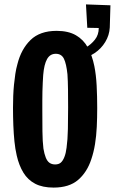

<svg xmlns="http://www.w3.org/2000/svg" viewBox="-20 -846 521 871"><path d="M223 5Q173 5 139.5 -12.5Q106 -30 86 -63Q66 -96 56 -140Q49 -170 45.5 -204.5Q42 -239 40.5 -277.5Q39 -316 39 -357Q39 -384 40 -410.5Q41 -437 43.5 -462Q46 -487 49.5 -510.5Q53 -534 59 -555Q76 -623 118.5 -664.5Q161 -706 237 -706Q290 -706 324.5 -686Q359 -666 378.5 -630.5Q398 -595 408 -546Q416 -506 418.5 -457Q421 -408 421 -356Q421 -312 419 -270.5Q417 -229 411 -192Q405 -155 394 -123Q375 -65 334.5 -30Q294 5 223 5ZM230 -100Q246 -100 255.5 -108Q265 -116 272 -133.5Q279 -151 282 -176Q287 -212 288 -261Q289 -310 289 -359Q289 -401 288.5 -440.5Q288 -480 286 -509Q281 -557 270 -579.5Q259 -602 233 -602Q207 -602 193.5 -578Q180 -554 176 -506Q175 -491 174 -472Q173 -453 172.5 -432Q172 -411 172 -389Q172 -367 172 -346Q172 -296 172.5 -250Q173 -204 177 -172Q181 -148 187.5 -131.5Q194 -115 204.5 -107.5Q215 -100 230 -100ZM342 -578 331 -615Q347 -618 370 -631Q393 -644 410.5 -666Q428 -688 428 -719L376 -720L370 -826L481 -822Q480 -802 479.5 -772.5Q479 -743 478 -721Q476 -686 457.5 -655.5Q439 -625 409 -605Q379 -585 342 -578Z"/></svg>

Font: Truculenta ExtraBold
Style: Regular
Weight: 800
Version: Version 1.002